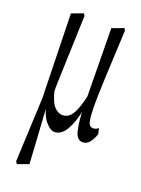

<svg xmlns="http://www.w3.org/2000/svg" viewBox="-153 -623 694 948"><g transform="rotate(20 194.0 -149.5)"><path d="M53.2 245.6 68.4 -92.3 57.6 -533.2 117.7 -555.7 125 -543.9Q121.6 -454.6 119.6 -387.7Q117.7 -320.8 115.5 -269.5Q113.3 -218.3 112.5 -176.5Q111.8 -134.8 111.8 -95.2L101.1 -70.8L120.1 235.8L61.5 257.3ZM329.1 44.9Q298.3 44.9 287.6 1.2Q276.9 -42.5 274.9 -119.1V-122.6L270 -533.2L331.1 -555.7L337.4 -543.9Q333 -454.1 330.1 -389.6Q326.7 -326.2 325.2 -279.8Q323.7 -239.3 322.3 -200.2Q321.8 -176.8 321.8 -166.5Q321.8 -162.1 321.8 -159.2Q321.8 -154.3 321.8 -133.3Q323.2 -76.7 329.6 -57.1Q335.9 -37.6 353.5 -37.6Q360.8 -37.6 368.4 -40.5Q376 -43.5 381.8 -48.3L388.2 -18.6Q378.9 8.3 364.7 26.6Q350.6 44.9 329.1 44.9ZM181.6 44.9Q157.7 44.9 131.8 12.9Q106 -19 94.2 -83.5H93.3L109.9 -154.3Q125.5 -89.4 146.5 -68.1Q167.5 -46.9 188.5 -46.9Q207.5 -46.9 222.9 -58.3Q238.3 -69.8 251.7 -101.1Q265.1 -132.3 277.3 -189.9L291.5 -166.5H290Q278.3 -92.3 262 -44.9Q245.6 2.4 225.6 23.7Q205.6 44.9 181.6 44.9Z"/></g></svg>

Font: Scarab Serif
Style: Condensed
Weight: 400
Designer: John Roberts
Foundry: Scarab
Version: 1.0